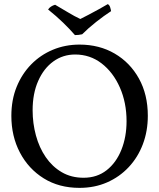

<svg xmlns="http://www.w3.org/2000/svg" viewBox="-20 -901 771 930"><path d="M365 9Q266 9 192 -37Q118 -83 76.5 -162Q35 -241 35 -340Q35 -417 60.5 -480Q86 -543 131 -589Q176 -635 236 -660Q296 -685 365 -685Q461 -685 535.5 -641.5Q610 -598 653 -520.5Q696 -443 696 -340Q696 -266 672 -202.5Q648 -139 603.5 -91.5Q559 -44 498.5 -17.5Q438 9 365 9ZM385 -40Q450 -40 496.5 -76.5Q543 -113 568 -175.5Q593 -238 593 -314Q593 -404 560.5 -477.5Q528 -551 472 -594Q416 -637 344 -637Q285 -637 238.5 -603.5Q192 -570 165 -509Q138 -448 138 -367Q138 -304 154 -245Q170 -186 201.5 -140Q233 -94 279 -67Q325 -40 385 -40ZM343 -731Q319 -759 286 -791Q253 -823 213 -855Q218 -863 227 -869Q236 -875 247 -878Q275 -862 308 -842Q341 -822 369 -809Q383 -816 409 -829.5Q435 -843 461 -857.5Q487 -872 502 -881Q510 -877 513.5 -866Q517 -855 518 -847Q484 -825 446 -795Q408 -765 378 -735Q370 -733 360.5 -732Q351 -731 343 -731Z"/></svg>

Font: Vollkorn
Style: Regular
Weight: 400
Designer: Friedrich Althausen
Foundry: Friedrich Althausen
Version: Version 5.001